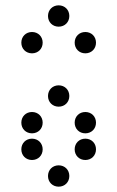

<svg xmlns="http://www.w3.org/2000/svg" viewBox="-20 -710 440 720"><path d="M200 -610C223 -610 240 -627 240 -650C240 -673 223 -690 200 -690C177 -690 160 -673 160 -650C160 -627 177 -610 200 -610ZM100 -510C123 -510 140 -527 140 -550C140 -573 123 -590 100 -590C77 -590 60 -573 60 -550C60 -527 77 -510 100 -510ZM300 -510C323 -510 340 -527 340 -550C340 -573 323 -590 300 -590C277 -590 260 -573 260 -550C260 -527 277 -510 300 -510ZM200 -310C223 -310 240 -327 240 -350C240 -373 223 -390 200 -390C177 -390 160 -373 160 -350C160 -327 177 -310 200 -310ZM100 -210C123 -210 140 -227 140 -250C140 -273 123 -290 100 -290C77 -290 60 -273 60 -250C60 -227 77 -210 100 -210ZM300 -210C323 -210 340 -227 340 -250C340 -273 323 -290 300 -290C277 -290 260 -273 260 -250C260 -227 277 -210 300 -210ZM100 -110C123 -110 140 -127 140 -150C140 -173 123 -190 100 -190C77 -190 60 -173 60 -150C60 -127 77 -110 100 -110ZM300 -110C323 -110 340 -127 340 -150C340 -173 323 -190 300 -190C277 -190 260 -173 260 -150C260 -127 277 -110 300 -110ZM200 -10C223 -10 240 -27 240 -50C240 -73 223 -90 200 -90C177 -90 160 -73 160 -50C160 -27 177 -10 200 -10Z"/></svg>

Font: TINY 5x3 80
Style: Regular
Weight: 200
Designer: Jack Halten Fahnestock
Foundry: Velvetyne Type Foundry
Version: Version 1.002;hotconv 1.0.109;makeotfexe 2.5.65596